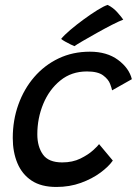

<svg xmlns="http://www.w3.org/2000/svg" viewBox="-20 -758 557 782"><path d="M439.5 -104Q422.5 -79.5 389 -54.8Q355.5 -30 309.5 -13.2Q263.5 3.5 209.5 3.5Q148 3.5 109 -22.2Q70 -48 51 -93.2Q32 -138.5 32 -196Q32 -268.5 54.8 -332Q77.5 -395.5 119.2 -444Q161 -492.5 218.5 -520Q276 -547.5 346 -547.5Q415.5 -547.5 460.8 -514Q506 -480.5 517 -435.5L436.5 -390Q435.5 -397.5 428.5 -416.2Q421.5 -435 400 -451Q378.5 -467 334 -467Q271 -467 225.8 -430.2Q180.5 -393.5 156.2 -335Q132 -276.5 132 -211Q132 -161 154.8 -128.8Q177.5 -96.5 233.5 -96.5Q275.5 -96.5 307.5 -112.2Q339.5 -128 359.2 -146Q379 -164 383.5 -171ZM418.5 -738Q441 -727 458.2 -707.5Q475.5 -688 482 -678Q465.5 -672 436.2 -657Q407 -642 375.2 -624.2Q343.5 -606.5 317.8 -591.5Q292 -576.5 283 -570Q278.5 -572 267.2 -577.2Q256 -582.5 244.8 -589Q233.5 -595.5 229 -599.5Q241 -614.5 266.2 -636Q291.5 -657.5 321.2 -679.2Q351 -701 377.2 -717.2Q403.5 -733.5 418.5 -738Z"/></svg>

Font: Grandstander
Style: Italic
Weight: 400
Italic angle: -15°
Designer: Tyler Finck
Foundry: Etcetera Type Co
Version: Version 1.200; ttfautohint (v1.8.3)